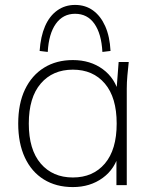

<svg xmlns="http://www.w3.org/2000/svg" viewBox="-20 -752 623 780"><path d="M276 8Q208 8 158 -23Q108 -54 81 -112Q54 -170 54 -250Q54 -331 81.5 -388.5Q109 -446 159 -477Q209 -508 276 -508Q347 -508 397.5 -471Q448 -434 464 -369H452L462 -500H503Q500 -472 497.5 -445Q495 -418 495 -392V0H453V-131H464Q448 -66 397 -29Q346 8 276 8ZM276 -31Q358 -31 406 -87.5Q454 -144 454 -250Q454 -356 406 -412.5Q358 -469 276 -469Q194 -469 145.5 -412.5Q97 -356 97 -250Q97 -144 145.5 -87.5Q194 -31 276 -31ZM174 -541 141 -545Q145 -604 163 -645.5Q181 -687 212.5 -709.5Q244 -732 285 -732Q327 -732 358 -709.5Q389 -687 407.5 -645.5Q426 -604 429 -545L396 -541Q392 -615 363.5 -655.5Q335 -696 285 -696Q236 -696 207 -655.5Q178 -615 174 -541Z"/></svg>

Font: Mulish ExtraLight ExtraLight
Style: Regular
Weight: 250
Version: Version 3.603